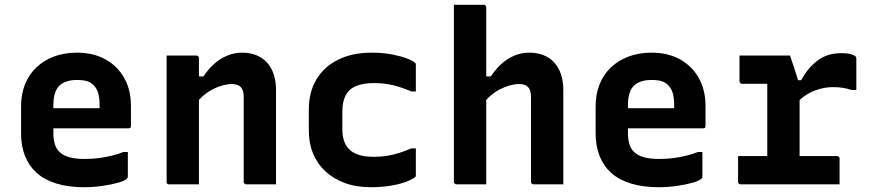

<svg xmlns="http://www.w3.org/2000/svg" viewBox="-20 -770 3640 802"><path d="M302 -550Q370 -550 420.5 -522Q471 -494 499 -444Q527 -394 527 -327V-244Q527 -241 526 -238.5Q525 -236 522.5 -235Q520 -234 517 -234H287Q270 -234 252.5 -234Q235 -234 218 -234H177L174 -318H396Q396 -322 396 -325Q396 -328 396 -332Q396 -361 390 -381.5Q384 -402 371 -414Q360 -426 343 -431Q326 -436 302 -436Q252 -436 227.5 -411.5Q203 -387 203 -332V-210Q203 -194 206 -180Q209 -166 214 -155Q219 -144 228 -136Q244 -120 270.5 -113Q297 -106 332 -106Q368 -106 395.5 -110Q423 -114 448 -120Q473 -126 495 -135H514Q514 -109 514 -83.5Q514 -58 514 -32Q514 -30 513 -28Q512 -26 510 -24Q502 -15 474 -7Q446 1 408 6.5Q370 12 331 12Q265 12 215 -3.5Q165 -19 133 -48Q101 -77 84.5 -118.5Q68 -160 68 -212V-326Q68 -377 84.5 -418Q101 -459 132 -488.5Q163 -518 206 -534Q249 -550 302 -550Z M1133 0Q1100 0 1071.5 0Q1043 0 1009 0Q1006 0 1003.5 -1.5Q1001 -3 999.5 -5Q998 -7 998 -11Q998 -70 998 -129.5Q998 -189 998 -248Q998 -307 998 -366Q998 -393 986 -406Q974 -419 948 -419Q931 -419 910.5 -413.5Q890 -408 869.5 -397.5Q849 -387 830 -371Q811 -355 795 -333V-451H830Q850 -481 874.5 -503Q899 -525 928.5 -537.5Q958 -550 992 -550Q1024 -550 1050.5 -539.5Q1077 -529 1095.5 -508.5Q1114 -488 1123.5 -459Q1133 -430 1133 -394Q1133 -346 1133 -297Q1133 -248 1133 -199Q1133 -150 1133 -100Q1133 -75 1133 -50Q1133 -25 1133 0ZM811 0Q789 0 769.5 0Q750 0 729.5 0Q709 0 687 0Q684 0 682 -0.5Q680 -1 678.5 -2.5Q677 -4 676.5 -6Q676 -8 676 -11Q676 -65 676 -118.5Q676 -172 676 -225.5Q676 -279 676 -332.5Q676 -386 676 -440Q676 -468 676 -493Q676 -518 676 -538Q701 -538 721.5 -538Q742 -538 761.5 -538Q781 -538 800 -538Q804 -538 806 -536.5Q808 -535 809.5 -533Q811 -531 811 -527Q811 -440 811 -352Q811 -264 811 -176Q811 -88 811 0Z M1533 -550Q1580 -550 1618 -542.5Q1656 -535 1680.5 -525.5Q1705 -516 1713 -508Q1716 -507 1716.5 -504.5Q1717 -502 1717 -499Q1717 -472 1717 -444Q1717 -416 1717 -388H1698Q1659 -405 1622 -414Q1585 -423 1542 -423Q1499 -423 1469.5 -411.5Q1440 -400 1425 -373.5Q1410 -347 1410 -304V-231Q1410 -203 1417 -182Q1424 -161 1439 -146Q1454 -131 1479 -123Q1504 -115 1541 -115Q1570 -115 1596 -119Q1622 -123 1647 -131Q1672 -139 1698 -150H1717Q1717 -122 1717 -94Q1717 -66 1717 -38Q1717 -36 1716.5 -34Q1716 -32 1714 -30Q1705 -22 1680 -12Q1655 -2 1616 5Q1577 12 1529 12Q1468 12 1420.5 -5.5Q1373 -23 1339.5 -54Q1306 -85 1288 -128Q1270 -171 1270 -223V-314Q1270 -384 1301 -437Q1332 -490 1391 -520Q1450 -550 1533 -550Z M1887 0Q1884 0 1881.5 -1.5Q1879 -3 1877.5 -5Q1876 -7 1876 -11Q1876 -91 1876 -171Q1876 -251 1876 -331.5Q1876 -412 1876 -492Q1876 -572 1876 -652Q1876 -680 1876 -705Q1876 -730 1876 -750Q1901 -750 1921.5 -750Q1942 -750 1961.5 -750Q1981 -750 2000 -750Q2004 -750 2006 -748.5Q2008 -747 2009.5 -745Q2011 -743 2011 -739Q2011 -647 2011 -554.5Q2011 -462 2011 -369.5Q2011 -277 2011 -184.5Q2011 -92 2011 0Q1989 0 1969.5 0Q1950 0 1929.5 0Q1909 0 1887 0ZM1995 -333V-451H2030Q2045 -473 2062.5 -491.5Q2080 -510 2100.5 -523Q2121 -536 2143.5 -543Q2166 -550 2192 -550Q2224 -550 2250.5 -539.5Q2277 -529 2295.5 -508.5Q2314 -488 2323.5 -459Q2333 -430 2333 -394Q2333 -346 2333 -297Q2333 -248 2333 -199Q2333 -150 2333 -100Q2333 -75 2333 -50Q2333 -25 2333 0Q2300 0 2271.5 0Q2243 0 2209 0Q2206 0 2203.5 -1.5Q2201 -3 2199.5 -5Q2198 -7 2198 -11Q2198 -70 2198 -129Q2198 -188 2198 -247.5Q2198 -307 2198 -366Q2198 -393 2186 -406Q2174 -419 2148 -419Q2131 -419 2110.5 -413.5Q2090 -408 2069.5 -397.5Q2049 -387 2030 -371Q2011 -355 1995 -333Z M2702 -550Q2770 -550 2820.5 -522Q2871 -494 2899 -444Q2927 -394 2927 -327V-244Q2927 -241 2926 -238.5Q2925 -236 2922.5 -235Q2920 -234 2917 -234H2687Q2670 -234 2652.5 -234Q2635 -234 2618 -234H2577L2574 -318H2796Q2796 -322 2796 -325Q2796 -328 2796 -332Q2796 -361 2790 -381.5Q2784 -402 2771 -414Q2760 -426 2743 -431Q2726 -436 2702 -436Q2652 -436 2627.5 -411.5Q2603 -387 2603 -332V-210Q2603 -194 2606 -180Q2609 -166 2614 -155Q2619 -144 2628 -136Q2644 -120 2670.5 -113Q2697 -106 2732 -106Q2768 -106 2795.5 -110Q2823 -114 2848 -120Q2873 -126 2895 -135H2914Q2914 -109 2914 -83.5Q2914 -58 2914 -32Q2914 -30 2913 -28Q2912 -26 2910 -24Q2902 -15 2874 -7Q2846 1 2808 6.5Q2770 12 2731 12Q2665 12 2615 -3.5Q2565 -19 2533 -48Q2501 -77 2484.5 -118.5Q2468 -160 2468 -212V-326Q2468 -377 2484.5 -418Q2501 -459 2532 -488.5Q2563 -518 2606 -534Q2649 -550 2702 -550Z M3185 -66V-134Q3185 -151 3185 -167.5Q3185 -184 3185 -201.5Q3185 -219 3185 -235Q3185 -266 3185 -297Q3185 -328 3185 -359Q3185 -390 3185 -420H3166Q3145 -420 3122.5 -420Q3100 -420 3080 -420Q3075 -420 3072 -423Q3069 -426 3069 -431Q3069 -458 3069 -484.5Q3069 -511 3069 -538Q3080 -538 3095 -538Q3110 -538 3126.5 -538Q3143 -538 3161 -538Q3179 -538 3199 -538Q3219 -538 3239.5 -538Q3260 -538 3280 -538Q3280 -538 3284 -526Q3288 -514 3294 -496Q3300 -478 3306 -459.5Q3312 -441 3316 -426.5Q3320 -412 3320 -409Q3320 -367 3320 -324.5Q3320 -282 3320 -239Q3320 -196 3320 -152Q3320 -108 3320 -64ZM3291 -435H3327Q3353 -485 3394 -516.5Q3435 -548 3495 -548Q3519 -548 3533.5 -544Q3548 -540 3554 -534Q3556 -533 3556.5 -530.5Q3557 -528 3557 -524Q3557 -491 3557 -459Q3557 -427 3557 -394H3538Q3516 -401 3498.5 -403.5Q3481 -406 3458 -406Q3431 -406 3402.5 -398Q3374 -390 3349 -374.5Q3324 -359 3303 -334ZM3063 -118H3475Q3480 -118 3482 -116.5Q3484 -115 3485.5 -113Q3487 -111 3487 -107Q3487 -88 3487 -71Q3487 -54 3487 -36.5Q3487 -19 3487 0H3074Q3069 0 3066 -3Q3063 -6 3063 -11Q3063 -30 3063 -47.5Q3063 -65 3063 -82Q3063 -99 3063 -118Z"/></svg>

Font: RecMonoLinear Nerd Font Mono
Style: Bold
Weight: 700
Monospace: yes
Version: Version 1.085; ttfautohint (v1.8.4.7-5d5b);Nerd Fonts 3.2.1